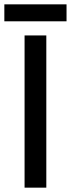

<svg xmlns="http://www.w3.org/2000/svg" viewBox="-41 -863 326 883"><path d="M265 -843H-21V-765H265ZM72 -700V0H172V-700Z"/></svg>

Font: Space Text Medium
Style: Regular
Weight: 500
Designer: Florian Karsten (Space Text), Colophon Foundry (Space Mono)
Foundry: Florian Karsten
Version: Version 1.003;PS 001.003;hotconv 1.0.88;makeotf.lib2.5.64775